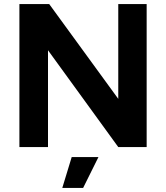

<svg xmlns="http://www.w3.org/2000/svg" viewBox="-20 -720 813 940"><path d="M75 -700H221L559 -236V-700H698V0H559L215 -474V0H75ZM331 49H462L387 200H285Z"/></svg>

Font: Oak Sans
Style: Bold
Weight: 700
Designer: Erik Kennedy, Walven
Foundry: Erik Kennedy, Walven
Version: Version 1.000